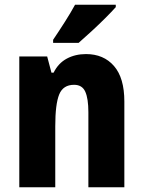

<svg xmlns="http://www.w3.org/2000/svg" viewBox="-20 -786 601 806"><path d="M341 -559Q415 -559 458.5 -509Q502 -459 502 -360V0H351V-315Q351 -372 338 -401Q325 -430 291 -430Q245 -430 228.5 -389.5Q212 -349 212 -256V0H61V-549H178L196 -481H205Q225 -521 260.5 -540Q296 -559 341 -559ZM466 -756Q450 -738 422.5 -710.5Q395 -683 364.5 -655Q334 -627 310 -606H203V-619Q228 -656 252.5 -694.5Q277 -733 295 -766H466Z"/></svg>

Font: Noto Sans Gujarati UI Condensed ExtraBold
Style: Regular
Weight: 800
Width: 3
Designer: Jelle Bosma - Monotype Design Team, Universal Thirst
Foundry: Monotype Imaging Inc.
Version: Version 2.106; ttfautohint (v1.8.4.7-5d5b)